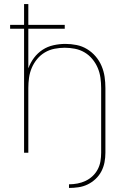

<svg xmlns="http://www.w3.org/2000/svg" viewBox="-20 -755 640 949"><path d="M321 174V156Q342 156 363 152Q384 148 403 139Q422 130 437.5 115.5Q453 101 463 82Q473 63 476.5 42Q480 21 480 0V-320Q480 -345 476.5 -370.5Q473 -396 463 -419.5Q453 -443 436.5 -463Q420 -483 398 -496Q376 -509 350.5 -514Q325 -519 300 -519Q275 -519 249.5 -514Q224 -509 202 -496Q180 -483 163.5 -463Q147 -443 137 -419.5Q127 -396 123.5 -370.5Q120 -345 120 -320V0H99V-613H30V-632H99V-735H120V-632H300V-613H120V-417Q130 -445 148 -469Q166 -493 190.5 -509Q215 -525 244.5 -531.5Q274 -538 303 -538Q331 -538 358.5 -532.5Q386 -527 410 -512.5Q434 -498 452.5 -476.5Q471 -455 482 -429Q493 -403 497 -375.5Q501 -348 501 -320V0Q501 24 496.5 47.5Q492 71 481 92Q470 113 452.5 129.5Q435 146 413.5 156.5Q392 167 368 170.5Q344 174 321 174Z"/></svg>

Font: Iosevka Curly Thin Extended
Style: Regular
Weight: 100
Width: 7
Monospace: yes
Designer: Belleve Invis
Foundry: Belleve Invis
Version: Version 11.1.0; ttfautohint (v1.8.3)